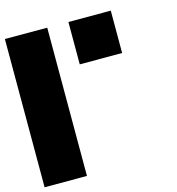

<svg xmlns="http://www.w3.org/2000/svg" viewBox="-114 -876 895 973"><g transform="rotate(-15 333.5 -389.0)"><path d="M0 0V-777.8H222.2V0ZM333.3 -555.6V-777.8H555.6V-555.6Z"/></g></svg>

Font: Pixeloid Sans
Style: Bold
Weight: 700
Monospace: yes
Designer: GGBot
Version: 0.3